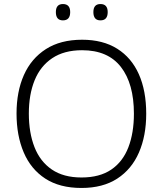

<svg xmlns="http://www.w3.org/2000/svg" viewBox="-20 -922 808 952"><path d="M705 -358Q705 -249 669 -166Q633 -83 561.5 -36.5Q490 10 384 10Q276 10 204.5 -36.5Q133 -83 97.5 -166.5Q62 -250 62 -359Q62 -468 98.5 -550Q135 -632 207.5 -678.5Q280 -725 387 -725Q490 -725 561 -680.5Q632 -636 668.5 -554Q705 -472 705 -358ZM123 -359Q123 -264 151 -192.5Q179 -121 237 -81.5Q295 -42 384 -42Q474 -42 531.5 -81Q589 -120 616.5 -191.5Q644 -263 644 -358Q644 -507 579.5 -590Q515 -673 387 -673Q298 -673 239 -633.5Q180 -594 151.5 -523.5Q123 -453 123 -359ZM257 -862Q257 -902 292 -902Q328 -902 328 -862Q328 -821 292 -821Q257 -821 257 -862ZM443 -862Q443 -902 478 -902Q514 -902 514 -862Q514 -821 478 -821Q443 -821 443 -862Z"/></svg>

Font: Noto Sans Thai Looped Light
Style: Regular
Weight: 300
Designer: Sasikarn Vongin, Ben Mitchell
Foundry: The Fontpad Ltd
Version: Version 1.001; ttfautohint (v1.8.4.7-5d5b)